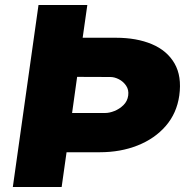

<svg xmlns="http://www.w3.org/2000/svg" viewBox="-20 -743 748 763"><path d="M692.5 -363.5Q682.5 -293 638.8 -242.5Q595 -192 527 -165Q459 -138 376.5 -138H244.5L225 0H31L133 -723H327L308.5 -593H440.5Q523 -593 583.5 -567.5Q644 -542 673.5 -491Q703 -440 692.5 -363.5ZM489.5 -363.5Q492.5 -386 481.2 -402.5Q470 -419 452.5 -428Q435 -437 418.5 -437L286.5 -437.5L266.5 -294H398.5Q415 -294 435 -302Q455 -310 470.8 -325.5Q486.5 -341 489.5 -363.5Z"/></svg>

Font: Public Sans Black
Style: Italic
Weight: 900
Italic angle: -8°
Designer: The Public Sans project authors (U.S. Web Design System). Libre Franklin designed by Pablo Impallari and Rodrigo Fuenzal
Version: Version 1.007; ttfautohint (v1.8.1) -l 8 -r 50 -G 200 -x 14 